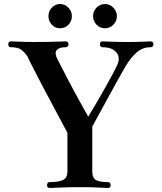

<svg xmlns="http://www.w3.org/2000/svg" viewBox="-20 -931 800 951"><path d="M227 0Q213 0 213 -13Q213 -29 227 -29Q271 -29 292.5 -39.5Q314 -50 314 -84V-273Q236 -418 192.5 -501Q149 -584 132 -618Q115 -652 117 -650Q97 -679 80 -688Q63 -697 34 -697Q21 -697 21 -712Q21 -726 34 -726Q45 -726 78 -724.5Q111 -723 148 -723Q178 -723 212.5 -723.5Q247 -724 273.5 -725Q300 -726 304 -726Q319 -726 319 -712Q319 -697 304 -697Q272 -697 260.5 -682Q249 -667 265 -637Q286 -596 313.5 -543Q341 -490 369 -439.5Q397 -389 417 -353Q433 -379 453.5 -414Q474 -449 495 -486Q516 -523 534 -556.5Q552 -590 562 -612Q577 -647 556 -672Q535 -697 488 -697Q475 -697 475 -712Q475 -726 488 -726Q499 -726 532 -724.5Q565 -723 612 -723Q656 -723 685.5 -724.5Q715 -726 725 -726Q740 -726 740 -712Q740 -697 725 -697Q686 -697 656.5 -671Q627 -645 601 -601Q594 -589 574.5 -554.5Q555 -520 530.5 -475Q506 -430 481 -384.5Q456 -339 437 -304V-84Q437 -49 455.5 -39Q474 -29 514 -29Q528 -29 528 -13Q528 0 514 0Q501 0 469.5 -2Q438 -4 376 -4Q317 -4 279 -2Q241 0 227 0ZM500 -791Q476 -791 458.5 -808.5Q441 -826 441 -851Q441 -876 458.5 -893.5Q476 -911 500 -911Q524 -911 541.5 -893Q559 -875 559 -851Q559 -826 541.5 -808.5Q524 -791 500 -791ZM277 -791Q254 -791 237 -808.5Q220 -826 220 -851Q220 -876 237 -893.5Q254 -911 277 -911Q302 -911 319 -893Q336 -875 336 -851Q336 -826 319 -808.5Q302 -791 277 -791Z"/></svg>

Font: Zen Antique
Style: Regular
Weight: 400
Designer: Yoshimichi Ohira
Foundry: Positype
Version: Version 1.001